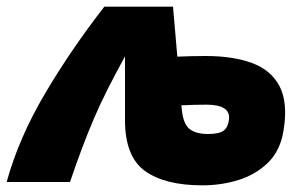

<svg xmlns="http://www.w3.org/2000/svg" viewBox="-41 -546 919 576"><path d="M566 10Q454 10 394 -33Q334 -76 334 -186V-377Q304 -322 281 -276.5Q258 -231 240 -188.5Q222 -146 205 -101Q188 -56 169 0H-21Q15 -131 93 -263.5Q171 -396 272 -526H478L491 -376Q512 -377 533.5 -377.5Q555 -378 576 -378Q658 -378 715 -357Q772 -336 797.5 -287.5Q823 -239 810 -157Q801 -96 764.5 -59.5Q728 -23 676 -6.5Q624 10 566 10ZM505 -212Q510 -172 529 -158Q548 -144 583 -144Q618 -144 631 -155Q644 -166 646 -188Q651 -232 578 -232Q560 -232 541 -231.5Q522 -231 503 -230Z"/></svg>

Font: Raleway Black
Style: Italic
Weight: 900
Italic angle: -12°
Designer: Matt McInerney, Pablo Impallari, Rodrigo Fuenzalida
Foundry: Matt McInerney, Pablo Impallari, Rodrigo Fuenzalida
Version: Version 4.101;RELEASE